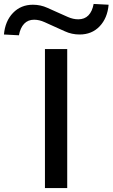

<svg xmlns="http://www.w3.org/2000/svg" viewBox="-101 -954 571 974"><path d="M127 0V-705H240V0ZM-5 -775 -81 -779Q-75 -847 -35 -888.5Q5 -930 66 -930Q105 -930 140 -914Q175 -898 198 -888Q216 -880 243 -868Q270 -856 296 -856Q328 -856 347.5 -876Q367 -896 374 -934L450 -930Q444 -862 404.5 -820.5Q365 -779 303 -779Q263 -779 228.5 -795Q194 -811 173 -820Q153 -829 125.5 -841.5Q98 -854 72 -854Q41 -854 21.5 -833.5Q2 -813 -5 -775Z"/></svg>

Font: Nunito Sans 7pt Expanded Medium
Style: Regular
Weight: 500
Width: 7
Designer: Vernon Adams
Foundry: Vernon Adams
Version: Version 3.101;gftools[0.9.27]